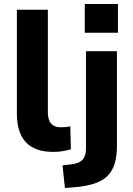

<svg xmlns="http://www.w3.org/2000/svg" viewBox="-20 -754 670 967"><path d="M249 11Q155 11 110 -38Q65 -87 65 -182V-705H221V-190Q221 -165 228 -147.5Q235 -130 249.5 -121.5Q264 -113 286 -113Q299 -113 310.5 -114Q322 -115 334 -118L337 -2Q315 4 294.5 7.5Q274 11 249 11ZM407 -589V-734H574V-589ZM307 193 295 79 343 73Q378 69 395.5 50.5Q413 32 413 -6V-496H569V-21Q569 31 558 68.5Q547 106 522.5 131Q498 156 457 170Q416 184 355 189Z"/></svg>

Font: Nunito Sans 10pt ExtraBold
Style: Regular
Weight: 800
Designer: Vernon Adams
Foundry: Vernon Adams
Version: Version 3.101;gftools[0.9.27]